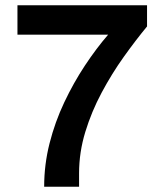

<svg xmlns="http://www.w3.org/2000/svg" viewBox="-20 -706 616 726"><path d="M147 0Q147 -84 167.5 -164.5Q188 -245 223 -319Q258 -393 301 -458Q344 -523 389 -575H46V-686H536V-606Q493 -554 448 -491Q403 -428 364.5 -356Q326 -284 302.5 -207Q279 -130 279 -51V0Z"/></svg>

Font: Archivo Variable SemiBold
Style: Regular
Weight: 600
Designer: Hector Gatti
Foundry: Omnibus-Type
Version: Version 2.001